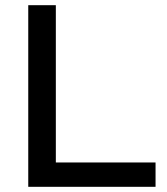

<svg xmlns="http://www.w3.org/2000/svg" viewBox="-20 -720 645 740"><path d="M88.9 0V-700H195.2V-93.8H579.5V0Z"/></svg>

Font: REM Medium
Style: Regular
Weight: 500
Designer: Octavio Pardo
Foundry: Ashler Design
Version: Version 1.005;gftools[0.9.28]